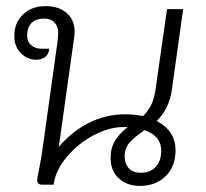

<svg xmlns="http://www.w3.org/2000/svg" viewBox="-20 -606 677 630"><path d="M556 -113Q556 -59 523 -27.5Q490 4 440 4Q397 4 370 -20.5Q343 -45 343 -87Q343 -121 357.5 -144.5Q372 -168 399 -189H383Q338 -189 287 -162Q236 -135 199 -91Q162 -47 156 0H119Q102 0 102 -15Q102 -21 107 -44Q117 -96 119 -113L169 -471Q171 -491 171 -498Q171 -519 159 -532Q147 -545 125 -545Q98 -545 83.5 -530.5Q69 -516 69 -489Q69 -469 82.5 -457.5Q96 -446 117 -446H141Q141 -430 129.5 -420Q118 -410 98 -410Q70 -410 48.5 -431.5Q27 -453 27 -488Q27 -531 55.5 -558.5Q84 -586 130 -586Q172 -586 198.5 -563.5Q225 -541 225 -501Q225 -489 222 -474L173 -124Q216 -175 272 -203Q328 -231 390 -231Q421 -231 449 -225Q466 -241 476.5 -262.5Q487 -284 491 -317L528 -576H581L544 -312Q535 -248 494 -209Q556 -177 556 -113ZM509 -112Q509 -160 454 -179Q421 -156 405 -138Q389 -120 389 -94Q389 -68 403 -53.5Q417 -39 442 -39Q473 -39 491 -58.5Q509 -78 509 -112Z"/></svg>

Font: Krub Light
Style: Italic
Weight: 300
Italic angle: -8°
Designer: Ekaluck Peanpanawate
Foundry: Cadson Demak Co.,Ltd.
Version: Version 1.000; ttfautohint (v1.6)